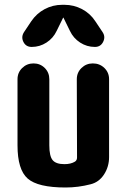

<svg xmlns="http://www.w3.org/2000/svg" viewBox="-20 -790 540 819"><path d="M376 -519.5Q405.3 -519.5 425.3 -500Q445.3 -480.5 445.3 -452.1V-120.1Q445.3 -79.1 423.8 -45.9Q402.3 -12.7 366.2 -3.9Q313.5 9.8 259.8 9.8Q141.6 9.8 98.1 -28.3Q54.7 -66.4 54.7 -169.9V-452.1Q54.7 -480.5 74.7 -500Q94.7 -519.5 123 -519.5Q151.4 -519.5 170.9 -500Q190.4 -480.5 190.4 -452.1V-169.9Q190.4 -124 204.6 -106.9Q218.8 -89.8 254.9 -89.8Q282.2 -89.8 299.8 -100.6Q308.6 -106.4 308.6 -118.2L307.6 -452.1Q307.6 -480.5 327.6 -500Q347.7 -519.5 376 -519.5ZM254.9 -769.5Q294.9 -769.5 330.1 -751Q365.2 -732.4 386.7 -699.2L418 -652.3Q430.7 -632.8 419.9 -611.3Q409.2 -589.8 384.8 -589.8Q350.6 -589.8 321.8 -608.4Q293 -627 278.3 -658.2L251 -713.9Q251 -714.8 250 -714.8Q249 -714.8 249 -713.9L221.7 -658.2Q207 -627 178.2 -608.4Q149.4 -589.8 115.2 -589.8Q90.8 -589.8 80.1 -610.8Q69.3 -631.8 82 -652.3L113.3 -699.2Q135.7 -732.4 170.4 -751Q205.1 -769.5 245.1 -769.5Z"/></svg>

Font: Rounded-X Mgen+ 1mn bold
Style: Bold
Weight: 700
Designer: [Source Han Sans]
Ryoko NISHIZUKA  (kana & ideographs); Paul D. Hunt (Latin, Greek & Cyrillic); Wenlong ZHANG  (bopomofo
Version: Version 1.059.20150602